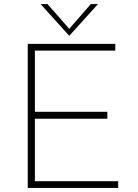

<svg xmlns="http://www.w3.org/2000/svg" viewBox="-20 -921 675 941"><path d="M116 -706H545V-673H151V-373H506V-339H151V-33H559V0H116ZM213 -901 327 -771 310 -769 425 -901H460L320 -746H319L179 -901Z"/></svg>

Font: Josefin Sans ExtraLight
Style: Regular
Weight: 250
Designer: Santiago Orozco
Foundry: Typemade
Version: Version 2.000